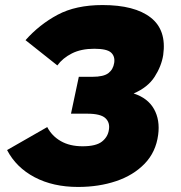

<svg xmlns="http://www.w3.org/2000/svg" viewBox="-20 -734 715 760"><path d="M289 6Q190 6 117 -32.5Q44 -71 8 -140L167 -231Q185 -196 220.5 -175.5Q256 -155 307 -155Q360 -155 383.5 -173.5Q407 -192 411 -220Q416 -249 397 -266.5Q378 -284 325 -284H261L292 -430H346Q390 -430 409 -444.5Q428 -459 432 -485Q436 -511 419.5 -526Q403 -541 353 -541Q301 -541 264.5 -522.5Q228 -504 207 -475L81 -575Q136 -637 208 -675.5Q280 -714 386 -714Q513 -714 576.5 -664.5Q640 -615 626 -516Q619 -472 592 -430Q565 -388 509 -364Q565 -346 589.5 -302.5Q614 -259 606 -200Q597 -132 552.5 -86Q508 -40 439.5 -17Q371 6 289 6Z"/></svg>

Font: Raleway Black
Style: Italic
Weight: 900
Italic angle: -12°
Designer: Matt McInerney, Pablo Impallari, Rodrigo Fuenzalida
Foundry: Matt McInerney, Pablo Impallari, Rodrigo Fuenzalida
Version: Version 4.101;RELEASE